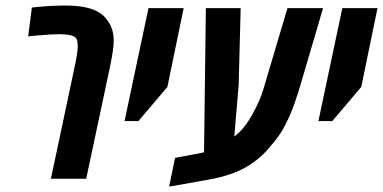

<svg xmlns="http://www.w3.org/2000/svg" viewBox="-20 -660 1414 709"><path d="M168 0 258.3 -425.8Q261.7 -443.4 264.4 -460Q267.1 -476.6 267.1 -488.3Q267.1 -496.6 265.4 -507.1Q263.7 -517.6 258.3 -522Q252.4 -526.9 240.7 -529.8Q230.5 -532.2 217.8 -533Q205.1 -533.7 197.3 -533.7Q184.6 -533.7 163.8 -532.5Q143.1 -531.2 121.1 -529.3Q99.1 -527.3 84 -525.9L97.7 -632.3Q134.8 -636.2 165.8 -637.9Q196.8 -639.6 220.7 -639.6Q311.5 -639.6 352.1 -609.9Q365.7 -600.6 375.5 -586.4Q399.9 -554.7 399.9 -510.7Q399.9 -492.2 396 -467Q392.1 -441.9 386.7 -415.5L298.3 0Z M439.9 -212.9 528.3 -629.9H658.2L598.1 -338.9L491.2 -212.9Z M604.5 29.3 626.5 -77.1 713.4 -93.3Q718.8 -94.2 723.6 -95.5Q728.5 -96.7 733.4 -97.7L740.2 -629.9H868.7L861.3 -345.7L845.2 -155.8Q867.7 -172.9 885.5 -196.5Q903.3 -220.2 917.5 -248Q927.2 -265.6 936.5 -286.9Q945.8 -308.1 952.6 -330.6L1041.5 -629.9H1172.9L1088.4 -342.3Q1080.6 -316.4 1067.4 -277.8Q1054.2 -239.3 1033 -197.8Q1011.7 -156.2 980 -121.6Q943.8 -75.2 889.4 -43.5Q835 -11.7 752.4 2.9Z M1155.8 -212.9 1244.1 -629.9H1374L1314 -338.9L1207 -212.9Z"/></svg>

Font: Open Sans Condensed
Style: Bold Italic
Weight: 700
Width: 3
Italic angle: -12°
Designer: Monotype Design Team
Foundry: Monotype Imaging Inc.
Version: Version 3.003; ttfautohint (v1.8.4)